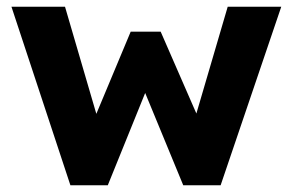

<svg xmlns="http://www.w3.org/2000/svg" viewBox="-20 -550 868 570"><path d="M189 0 14 -530H173L266 -212L368 -456H457L563 -213L656 -530H815L635 0H524L411 -274L300 0Z"/></svg>

Font: Readex Pro bold
Style: Bold
Weight: 700
Designer: Bonnie Shaver-Troup, Thomas Jockin
Foundry: Lexend
Version: Version 1.200; ttfautohint (v1.8.3)